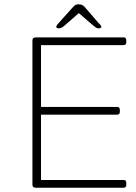

<svg xmlns="http://www.w3.org/2000/svg" viewBox="-20 -874 632 894"><path d="M147 0Q131 0 131 -14V-686Q131 -700 147 -700H556Q568 -700 568 -686V-678Q568 -664 556 -664H171V-376H526Q538 -376 538 -362V-354Q538 -340 526 -340H171V-36H556Q568 -36 568 -22V-14Q568 0 556 0ZM255 -742Q242 -742 242 -749Q242 -754 246.5 -759Q251 -764 256 -770L319 -840Q327 -849 332.5 -851.5Q338 -854 347 -854Q363 -854 374 -842L437 -769Q442 -764 447 -758.5Q452 -753 452 -749Q452 -745 447.5 -743.5Q443 -742 438 -742Q429 -742 412 -757L347 -813L283 -757Q266 -742 255 -742Z"/></svg>

Font: Asap Semi Expanded Thin
Style: Regular
Weight: 100
Width: 6
Designer: Pablo Cosgaya
Foundry: Omnibus-Type
Version: Version 3.001; ttfautohint (v1.8.4.7-5d5b)